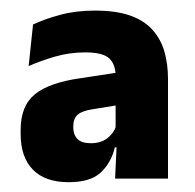

<svg xmlns="http://www.w3.org/2000/svg" viewBox="-20 -666 377 372"><path d="M203 -320 206.5 -395.5 204 -399V-502V-518.5Q204 -541.5 191.5 -553Q179 -564.5 145 -564.5Q115 -564.5 87.2 -556.5Q59.5 -548.5 35.5 -538L44 -618.5Q66 -629 96.5 -637.2Q127 -645.5 164 -645.5Q204.5 -645.5 231.8 -636Q259 -626.5 275.2 -608.5Q291.5 -590.5 298.5 -566.2Q305.5 -542 305.5 -512.5V-320ZM113 -313Q67.5 -313 43.8 -337.2Q20 -361.5 20 -406.5V-414.5Q20 -461 47.8 -483.5Q75.5 -506 136 -514.5L212 -526L218.5 -464L160.5 -454.5Q139.5 -451.5 130.8 -444Q122 -436.5 122 -421.5V-419Q122 -405 130 -396.8Q138 -388.5 156 -388.5Q175.5 -388.5 188 -398.2Q200.5 -408 205 -422L218.5 -380.5H202.5Q195.5 -351 175.5 -332Q155.5 -313 113 -313Z"/></svg>

Font: Anek Latin Medium
Style: Bold
Weight: 700
Version: Version 1.003